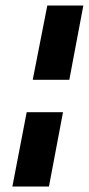

<svg xmlns="http://www.w3.org/2000/svg" viewBox="-20 -679 323 698"><path d="M99 -389 152 -659H283L232 -389ZM25 -1 77 -271H209L158 -1Z"/></svg>

Font: Sansita Swashed Light
Style: Bold
Weight: 700
Version: Version 1.003